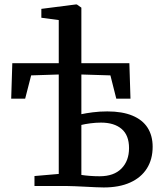

<svg xmlns="http://www.w3.org/2000/svg" viewBox="-20 -839 734 866"><path d="M448 6.5Q434.5 6.5 412.2 5.5Q390 4.5 365.2 3.2Q340.5 2 318.5 1Q296.5 0 283 0H135.5V-45L245 -54.5V-503L120.5 -499L93.5 -394H30.5L35.5 -554H245V-748.5L166.5 -759V-799L322.5 -819H326.5L347 -804.5V-554H563.5L568.5 -394H504.5L478 -499L347 -503V-324Q367.5 -328.5 398.8 -332.5Q430 -336.5 464 -336.5Q531.5 -336.5 577.2 -317.5Q623 -298.5 645.8 -262.8Q668.5 -227 668.5 -177Q668.5 -120.5 642.5 -79.2Q616.5 -38 567.2 -15.8Q518 6.5 448 6.5ZM429.5 -44Q493.5 -44 527.8 -78.8Q562 -113.5 562 -171Q562 -229 528.5 -257.5Q495 -286 435.5 -286Q412.5 -286 387.8 -282.8Q363 -279.5 347 -275.5V-50Q363 -47.5 384.2 -45.8Q405.5 -44 429.5 -44Z"/></svg>

Font: Merriweather 36pt
Style: Regular
Weight: 400
Designer: Eben Sorkin
Foundry: Eben Sorkin
Version: Version 2.100